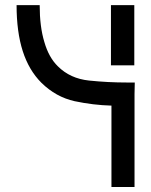

<svg xmlns="http://www.w3.org/2000/svg" viewBox="-20 -741 601 763"><path d="M515.6 -413.1Q515.6 -413.1 514.6 -367.2Q514.6 -321.3 514.6 -321.3Q514.6 -213.9 514.6 2Q484.4 2 422.9 2Q422.9 -106.4 422.9 -321.3Q350.6 -323.2 276.4 -338.9Q202.1 -355.5 144.5 -412.1Q94.7 -461.9 70.3 -538.1Q45.9 -614.3 45.9 -720.7Q77.1 -720.7 137.7 -720.7Q137.7 -634.8 156.2 -574.2Q173.8 -512.7 210 -477.5Q258.8 -428.7 334 -420.9Q408.2 -413.1 485.4 -413.1Q493.2 -413.1 501 -413.1Q507.8 -413.1 515.6 -413.1ZM420.9 -720.7Q452.1 -720.7 513.7 -720.7Q513.7 -640.6 513.7 -481.4Q482.4 -481.4 420.9 -481.4Q420.9 -561.5 420.9 -720.7Z"/></svg>

Font: Oishi
Style: Regular
Weight: 400
Designer: bBranding
Version: Version 1.0